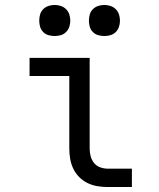

<svg xmlns="http://www.w3.org/2000/svg" viewBox="-20 -753 640 773"><path d="M413 0Q393 0 372 -3.5Q351 -7 332.5 -16Q314 -25 299 -40Q284 -55 275 -74Q266 -93 262.5 -113.5Q259 -134 259 -155V-447H99V-520H341V-155Q341 -139 345 -124Q349 -109 358.5 -97Q368 -85 383 -79.5Q398 -74 413 -74H511V0ZM400 -608Q387 -608 375 -611.5Q363 -615 354 -624Q345 -633 341.5 -645Q338 -657 338 -670Q338 -683 341.5 -695Q345 -707 354 -716Q363 -725 375 -729Q387 -733 400 -733Q413 -733 425 -729Q437 -725 446 -716Q455 -707 459 -695Q463 -683 463 -670Q463 -657 459 -645Q455 -633 446 -624Q437 -615 425 -611.5Q413 -608 400 -608ZM200 -608Q187 -608 175 -611.5Q163 -615 154 -624Q145 -633 141.5 -645Q138 -657 138 -670Q138 -683 141.5 -695Q145 -707 154 -716Q163 -725 175 -729Q187 -733 200 -733Q213 -733 225 -729Q237 -725 246 -716Q255 -707 259 -695Q263 -683 263 -670Q263 -657 259 -645Q255 -633 246 -624Q237 -615 225 -611.5Q213 -608 200 -608Z"/></svg>

Font: Iosevka Meiseki Sans
Style: Regular
Weight: 400
Monospace: yes
Designer: Belleve Invis
Foundry: Belleve Invis
Version: Version 11.2.6; ttfautohint (v1.8.4)